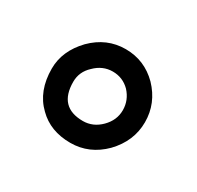

<svg xmlns="http://www.w3.org/2000/svg" viewBox="-55 -694 289 282"><g transform="rotate(30 89.0 -553.0)"><path d="M60 -582Q47 -570 47 -553Q47 -510 88 -510Q105 -510 118 -523Q131 -536 131 -553Q131 -570 119 -583Q107 -595 90 -595Q73 -595 60 -582ZM144 -497Q120 -473 88 -473Q54 -473 33 -494Q10 -516 10 -554Q10 -584 34 -609Q58 -633 90 -633Q122 -633 145 -610Q168 -586 168 -554Q168 -522 144 -497Z"/></g></svg>

Font: Bubblegum Sans
Style: Regular
Weight: 400
Designer: Angel Koziupa and Alejandro Paul
Foundry: Angel Koziupa and Alejandro Paul
Version: Version 1.001